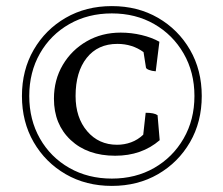

<svg xmlns="http://www.w3.org/2000/svg" viewBox="-20 -750 733 630"><path d="M347 -140Q262 -140 195.5 -178.5Q129 -217 90.5 -283.5Q52 -350 52 -435Q52 -520 90.5 -586.5Q129 -653 195.5 -691.5Q262 -730 347 -730Q432 -730 498.5 -691.5Q565 -653 603.5 -586.5Q642 -520 642 -435Q642 -350 603.5 -283.5Q565 -217 498.5 -178.5Q432 -140 347 -140ZM347 -164Q425 -164 486 -199Q547 -234 582.5 -295.5Q618 -357 618 -435Q618 -513 582.5 -574.5Q547 -636 486 -671Q425 -706 347 -706Q269 -706 207.5 -671Q146 -636 111 -574.5Q76 -513 76 -435Q76 -357 111 -295.5Q146 -234 207.5 -199Q269 -164 347 -164ZM358 -239Q267 -239 212 -290.5Q157 -342 157 -426Q157 -488 186 -537Q215 -586 264.5 -614.5Q314 -643 376 -643Q411 -643 444.5 -635Q478 -627 503 -613L491 -516Q478 -517 469 -520.5Q460 -524 459 -528L451 -579Q414 -606 365 -606Q301 -606 264.5 -560Q228 -514 228 -435Q228 -364 266 -319.5Q304 -275 364 -275Q388 -275 410 -283Q432 -291 450 -308L458 -380Q486 -380 497 -372L504 -290Q445 -239 358 -239Z"/></svg>

Font: Petrona Medium
Style: Regular
Weight: 500
Designer: Ringo R. Seeber
Foundry: Ringo R. Seeber
Version: Version 2.001; ttfautohint (v1.8.3)